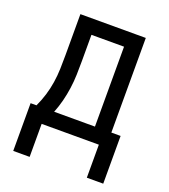

<svg xmlns="http://www.w3.org/2000/svg" viewBox="-126 -611 753 858"><g transform="rotate(20 250.0 -181.5)"><path d="M36 157V-70H64Q78 -100 87.5 -131Q97 -162 102 -194.5Q107 -227 108 -259.5Q109 -292 109 -325V-520H420V-70H464V157H386V0H114V157ZM148 -70H342V-450H187V-325Q187 -293 186 -260Q185 -227 180.5 -195Q176 -163 168 -131.5Q160 -100 148 -70Z"/></g></svg>

Font: Iosevka SS18
Style: Regular
Weight: 400
Monospace: yes
Designer: Belleve Invis
Foundry: Belleve Invis
Version: Version 25.1.1; ttfautohint (v1.8.4)